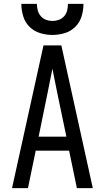

<svg xmlns="http://www.w3.org/2000/svg" viewBox="-20 -969 540 989"><path d="M42 0H124L164 -193H336L376 0H458L296 -735H204ZM179 -265 225 -490Q231 -521 237.5 -552.5Q244 -584 250 -615Q256 -584 262.5 -552.5Q269 -521 275 -490L322 -265ZM250 -789Q282 -789 313.5 -798.5Q345 -808 368 -831Q391 -854 400.5 -885.5Q410 -917 410 -949H330Q330 -932 326 -915.5Q322 -899 311 -886Q300 -873 283.5 -867Q267 -861 250 -861Q233 -861 217 -867Q201 -873 190 -886Q179 -899 174.5 -915.5Q170 -932 170 -949H90Q90 -917 99.5 -885.5Q109 -854 132 -831Q155 -808 186.5 -798.5Q218 -789 250 -789Z"/></svg>

Font: Iosevka SS09
Style: Regular
Weight: 400
Monospace: yes
Designer: Belleve Invis
Foundry: Belleve Invis
Version: Version 5.2.1; ttfautohint (v1.8.3)